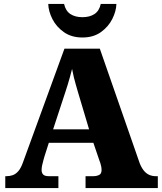

<svg xmlns="http://www.w3.org/2000/svg" viewBox="-20 -963 828 983"><path d="M7 0V-61H14Q31 -61 46 -66.5Q61 -72 74 -87Q87 -102 97 -130L310 -714H491L695 -128Q704 -105 716 -90Q728 -75 743.5 -68Q759 -61 777 -61H788V0H418V-61H458Q474 -61 487 -67Q500 -73 500 -92Q500 -102 498 -111.5Q496 -121 493.5 -129Q491 -137 489 -141L458 -232H230L207 -160Q205 -152 201.5 -140Q198 -128 195.5 -115.5Q193 -103 193 -93Q193 -78 201 -69.5Q209 -61 230 -61H279V0ZM252 -301H436L379 -492Q374 -510 368.5 -528.5Q363 -547 358 -567.5Q353 -588 349 -610Q344 -589 338 -568.5Q332 -548 326.5 -529Q321 -510 315 -493ZM402 -771Q346 -771 307 -798.5Q268 -826 248 -866Q228 -906 227 -943H308Q316 -907 340.5 -891Q365 -875 402 -875Q439 -875 463.5 -891Q488 -907 496 -943H576Q575 -906 555 -866Q535 -826 496.5 -798.5Q458 -771 402 -771Z"/></svg>

Font: Noto Serif Armenian Black
Style: Regular
Weight: 900
Version: Version 2.007